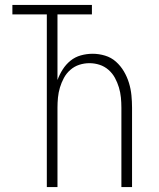

<svg xmlns="http://www.w3.org/2000/svg" viewBox="-20 -755 640 775"><path d="M169 0V-697H30V-735H351V-697H212V-432Q220 -454 233 -474.5Q246 -495 264.5 -510Q283 -525 306.5 -531.5Q330 -538 354 -538Q379 -538 404 -530.5Q429 -523 448 -506Q467 -489 480 -467Q493 -445 500.5 -420.5Q508 -396 510.5 -370.5Q513 -345 513 -320V0H470V-320Q470 -341 468 -361.5Q466 -382 460 -402Q454 -422 444 -440.5Q434 -459 418 -473Q402 -487 382 -493.5Q362 -500 341 -500Q320 -500 300 -493.5Q280 -487 264 -473Q248 -459 238 -440.5Q228 -422 222 -402Q216 -382 214 -361.5Q212 -341 212 -320V0Z"/></svg>

Font: Iosevka Curly XLtEx
Style: Regular
Weight: 200
Width: 7
Monospace: yes
Designer: Belleve Invis
Foundry: Belleve Invis
Version: Version 11.1.0; ttfautohint (v1.8.3)